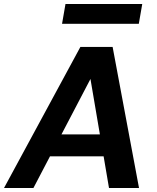

<svg xmlns="http://www.w3.org/2000/svg" viewBox="-42 -933 779 953"><path d="M-22 0 357 -700H517L648 0H499L407 -541L124 0ZM118 -157 174 -266H534L551 -157ZM266 -815 283 -913H664L647 -815Z"/></svg>

Font: DM Sans 9pt ExtraBold
Style: Italic
Weight: 800
Italic angle: -10°
Version: Version 4.004;gftools[0.9.30]